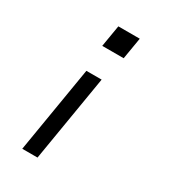

<svg xmlns="http://www.w3.org/2000/svg" viewBox="-181 -611 812 916"><g transform="rotate(30 225.0 -152.5)"><path d="M176 -401 196 -520H314L294 -401ZM91 215 170 -260H254L175 215Z"/></g></svg>

Font: Iosevka Custom Oblique
Style: Regular
Weight: 400
Italic angle: -9°
Designer: Belleve Invis
Foundry: Belleve Invis
Version: Version 27.0.1